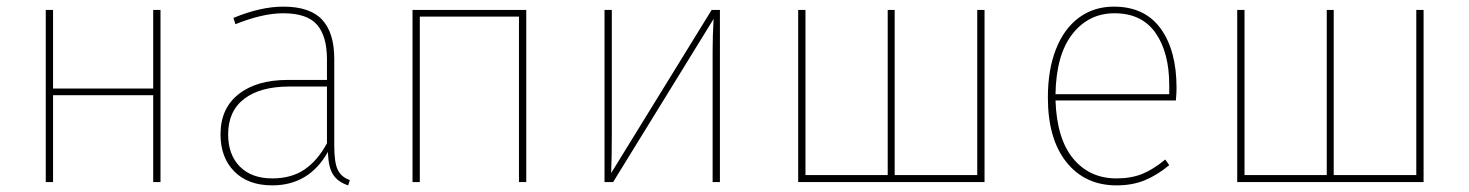

<svg xmlns="http://www.w3.org/2000/svg" viewBox="-20 -549 4431 579"><path d="M442 -262H140V0H118V-519H140V-282H442V-519H464V0H442Z M1035 -6 1030 10Q999 0 984.5 -22.5Q970 -45 969 -91Q912 10 801 10Q728 10 686.5 -32Q645 -74 645 -144Q645 -222 699.5 -265Q754 -308 848 -308H966V-370Q966 -440 936 -474.5Q906 -509 834 -509Q772 -509 690 -476L684 -495Q766 -529 834 -529Q915 -529 951.5 -489.5Q988 -450 988 -372V-110Q988 -59 998.5 -37Q1009 -15 1035 -6ZM966 -117V-288H852Q765 -288 716.5 -251Q668 -214 668 -144Q668 -82 703.5 -46.5Q739 -11 801 -11Q859 -11 898.5 -38Q938 -65 966 -117Z M1545 -499H1246V0H1224V-519H1567V0H1545Z M2151 0H2129V-394Q2129 -443 2132 -492L1829 0H1803V-519H1825V-146Q1825 -73 1823 -27L2126 -519H2151Z M2949 0H2387V-519H2409V-21H2657V-519H2678V-21H2927V-519H2949Z M3526 -246H3163Q3167 -130 3216.5 -70.5Q3266 -11 3347 -11Q3391 -11 3424.5 -24.5Q3458 -38 3494 -68L3506 -51Q3470 -21 3432.5 -5.5Q3395 10 3347 10Q3252 10 3196 -60Q3140 -130 3140 -255Q3140 -339 3164.5 -401Q3189 -463 3234 -496Q3279 -529 3339 -529Q3432 -529 3480 -463Q3528 -397 3528 -284Q3528 -268 3526 -246ZM3506 -292Q3506 -391 3464.5 -450Q3423 -509 3341 -509Q3263 -509 3214 -446.5Q3165 -384 3163 -265H3506Z M4273 0H3711V-519H3733V-21H3981V-519H4002V-21H4251V-519H4273Z"/></svg>

Font: Fira Sans Thin
Style: Regular
Weight: 100
Designer: bBox Type GmbH & Carrois Corporate GbR & Edenspiekermann AG
Foundry: bBox Type GmbH & Carrois Corporate GbR & Edenspiekermann AG
Version: Version 4.301